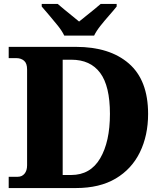

<svg xmlns="http://www.w3.org/2000/svg" viewBox="-20 -951 823 971"><path d="M24 0V-57H70Q91 -57 104 -72.5Q117 -88 117 -115V-600Q117 -631 101.5 -644Q86 -657 63 -657H24V-714H364Q535 -714 632 -629.5Q729 -545 729 -375Q729 -266 687.5 -181Q646 -96 565 -48Q484 0 364 0ZM340 -66Q437 -66 486.5 -150Q536 -234 536 -375Q536 -516 486.5 -582.5Q437 -649 341 -649H297V-66ZM305 -771Q294 -794 273 -820.5Q252 -847 229.5 -873Q207 -899 191 -918V-931H272Q284 -920 304 -904Q324 -888 344.5 -871Q365 -854 380 -842Q395 -854 416 -871Q437 -888 457 -904Q477 -920 489 -931H570V-918Q555 -899 532 -873Q509 -847 488 -820.5Q467 -794 456 -771Z"/></svg>

Font: Noto Serif Telugu ExtraBold
Style: Regular
Weight: 800
Designer: Jelle Bosma - Monotype Design Team
Foundry: Monotype Imaging Inc.
Version: Version 2.005; ttfautohint (v1.8.4.7-5d5b)